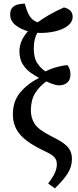

<svg xmlns="http://www.w3.org/2000/svg" viewBox="-20 -824 429 1057"><path d="M282 213 245 186Q272 151 282.5 126.5Q293 102 293 81Q293 55 278 40Q263 25 226 8Q130 -37 90.5 -83.5Q51 -130 51 -192Q50 -265 90.5 -314Q131 -363 192 -393V-397Q171 -408 146.5 -425.5Q122 -443 104.5 -471.5Q87 -500 87 -543Q87 -569 98 -596.5Q109 -624 134 -652Q94 -663 65 -686Q36 -709 36 -744Q36 -769 48 -782Q60 -795 79 -799.5Q98 -804 117 -804Q125 -769 140 -741Q155 -713 187 -701Q214 -721 249.5 -741.5Q285 -762 332 -783Q380 -772 380 -731Q380 -704 355 -683.5Q330 -663 285.5 -652Q241 -641 185 -643Q176 -626 171 -605.5Q166 -585 166 -558Q166 -506 184 -478Q202 -450 230 -431Q268 -449 299.5 -456.5Q331 -464 351 -466Q360 -455 364 -441Q368 -427 368 -414Q368 -386 351 -370Q334 -354 304 -354Q294 -354 274.5 -360Q255 -366 235 -376Q197 -349 173.5 -311Q150 -273 150 -216Q150 -174 171 -142Q192 -110 257 -77Q302 -55 328 -36.5Q354 -18 365 2.5Q376 23 376 52Q376 95 351.5 132.5Q327 170 282 213Z"/></svg>

Font: Noto Serif ExtraCondensed Medium
Style: Regular
Weight: 500
Width: 2
Designer: Monotype Design Team
Foundry: Monotype Imaging Inc.
Version: Version 2.015